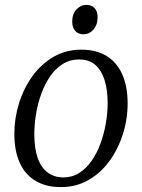

<svg xmlns="http://www.w3.org/2000/svg" viewBox="-20 -753 578 783"><path d="M311.5 -550.5Q373 -550.5 415 -524.5Q457 -498.5 478.8 -449.2Q500.5 -400 500.5 -330.5Q500.5 -267 481.2 -206.2Q462 -145.5 426.5 -96.5Q391 -47.5 340.8 -18.8Q290.5 10 228.5 10Q167.5 10 124.8 -15.5Q82 -41 60.2 -89.8Q38.5 -138.5 38.5 -206.5Q38.5 -271 57.8 -332.5Q77 -394 112.8 -443.2Q148.5 -492.5 199 -521.5Q249.5 -550.5 311.5 -550.5ZM302.5 -510.5Q265.5 -510.5 236.2 -492.2Q207 -474 185.2 -442.8Q163.5 -411.5 149 -372Q134.5 -332.5 127.2 -289.5Q120 -246.5 120 -205.5Q120 -147 134 -108Q148 -69 174.8 -49.2Q201.5 -29.5 238.5 -29.5Q274.5 -29.5 303.2 -47.8Q332 -66 353.8 -97.2Q375.5 -128.5 389.8 -167.8Q404 -207 411.5 -249.2Q419 -291.5 419 -332Q419 -385.5 406.8 -425.5Q394.5 -465.5 369 -488Q343.5 -510.5 302.5 -510.5ZM321 -613Q299.5 -613 287 -626.8Q274.5 -640.5 274.5 -665Q274.5 -696 291.8 -714.5Q309 -733 333 -733Q353.5 -733 365.8 -719.8Q378 -706.5 378 -683.5Q378 -651 360.8 -632Q343.5 -613 321 -613Z"/></svg>

Font: Merriweather 60pt Light
Style: Italic
Weight: 300
Italic angle: -7.8°
Version: Version 2.101